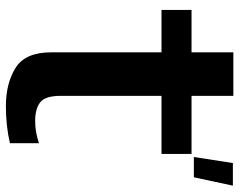

<svg xmlns="http://www.w3.org/2000/svg" viewBox="-97 -671 774 620"><g transform="rotate(90 290.0 -361.0)"><path d="M487 -600H552.5L579.5 -726H506.5ZM323 7Q385.5 7 442.5 -6V-100Q407.5 -87.5 370.5 -87.5Q332 -87.5 310.8 -103.5Q289.5 -119.5 289.5 -170.5V-495.5H477V-592.5H289.5V-727.5H149V-592.5H12V-495.5H149V-139Q149 -55.5 199.2 -24.2Q249.5 7 323 7Z"/></g></svg>

Font: Anybody UltraCondensed Thin SemiBold
Style: Regular
Weight: 600
Version: Version 1.111